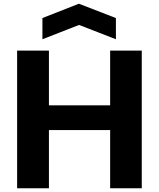

<svg xmlns="http://www.w3.org/2000/svg" viewBox="-20 -1012 854 1032"><path d="M72 -740H243V-446H572V-740H742V0H572V-313H243V0H72ZM208 -915 404 -992 603 -915V-801L405 -878L208 -801Z"/></svg>

Font: Encode Sans Normal
Style: Bold
Weight: 700
Designer: Pablo Impallari, Andres Torresi
Foundry: Pablo Impallari, Andres Torresi
Version: Version 1.000; ttfautohint (v1.00) -l 8 -r 50 -G 200 -x 14 -